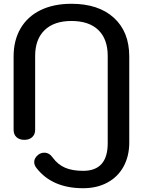

<svg xmlns="http://www.w3.org/2000/svg" viewBox="-20 -730 757 1016"><path d="M173 159Q161 144 161 127Q161 107 181 90Q196 78 214 78Q241 78 259 104Q286 141 324.5 157.5Q363 174 420 174Q550 174 550 28V-434Q550 -523 500.5 -571Q451 -619 358 -619Q266 -619 216 -570.5Q166 -522 166 -434V-43Q166 -19 150.5 -4.5Q135 10 109 10Q83 10 67.5 -4Q52 -18 52 -43V-431Q52 -517 89 -580Q126 -643 195 -676.5Q264 -710 358 -710Q501 -710 582.5 -636Q664 -562 664 -431V24Q664 96 634 151Q604 206 548.5 236Q493 266 420 266Q256 266 173 159Z"/></svg>

Font: Kodchasan SemiBold
Style: Regular
Weight: 600
Version: Version 1.000; ttfautohint (v1.6)